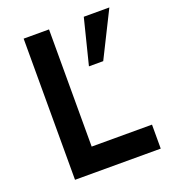

<svg xmlns="http://www.w3.org/2000/svg" viewBox="-130 -804 810 903"><g transform="rotate(-20 275.0 -353.0)"><path d="M520 0H91V-706.5H218V-120H520ZM406.5 -479H335L392 -706.5H520Z"/></g></svg>

Font: Acari Sans
Style: Bold
Weight: 700
Designer: Alfredo Marco Pradil and Stefan Peev (font) & Cristiano Sobral (main changes)
Foundry: Alfredo Marco Pradil and Stefan Peev (font) & Cristiano Sobral (main changes)
Version: Version 1.063; ttfautohint (v1.8.3)